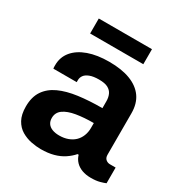

<svg xmlns="http://www.w3.org/2000/svg" viewBox="-166 -825 913 961"><g transform="rotate(30 290.0 -344.0)"><path d="M203.5 12Q177.3 12 147.7 6.1Q118 0.1 91.8 -15.4Q65.6 -31 49.4 -60.2Q33.1 -89.5 33.1 -136Q33.1 -191.1 57.2 -226.9Q81.3 -262.7 125.6 -283.1Q169.9 -303.5 231.9 -311.8Q293.9 -320.1 369.2 -320.1V-359.4Q369.2 -382.2 361.4 -399.2Q353.7 -416.2 335.5 -426Q317.3 -435.7 283.6 -435.7Q250.9 -435.7 230.6 -427.8Q210.2 -419.9 201.5 -407.5Q192.7 -395.2 192.7 -380.3V-368.5H57.7Q56.7 -373.3 56.7 -377.8Q56.7 -382.4 56.7 -388.7Q56.7 -434.6 84.7 -468.4Q112.7 -502.1 163.6 -520.3Q214.6 -538.4 283.4 -538.4Q355.7 -538.4 405.5 -519.3Q455.4 -500.2 481.7 -463.1Q507.9 -426 507.9 -370.3V-131.5Q507.9 -113.1 518.3 -104.4Q528.6 -95.6 542.3 -95.6H575.1V-4.9Q564.7 -0.2 543.9 5.5Q523 11.2 493 11.2Q464 11.2 441.4 2.8Q418.9 -5.6 403.9 -21.3Q388.9 -37.1 382.7 -58.7H376.5Q358.6 -38.1 334.2 -22Q309.9 -5.8 277.6 3.1Q245.3 12 203.5 12ZM250 -93.2Q277.7 -93.2 299.8 -101.5Q322 -109.7 337.2 -124.3Q352.4 -138.9 360.8 -159.8Q369.2 -180.7 369.2 -205.3V-233.9Q313.3 -233.9 269 -226.5Q224.7 -219 199.4 -200.9Q174.2 -182.8 174.2 -151Q174.2 -132.6 183 -119.7Q191.9 -106.7 208.9 -100Q226 -93.2 250 -93.2ZM129.1 -612.9V-699.6H436.5V-612.9Z"/></g></svg>

Font: Archivo SemiBold
Style: Regular
Weight: 600
Designer: Hector Gatti
Foundry: Omnibus-Type
Version: Version 2.001